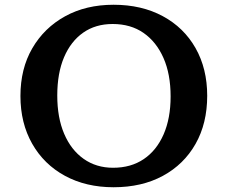

<svg xmlns="http://www.w3.org/2000/svg" viewBox="-20 -777 959 808"><path d="M458 11Q342 11 253.5 -37Q165 -85 115.5 -172Q66 -259 66 -373Q66 -488 116 -574Q166 -660 254 -708.5Q342 -757 458 -757Q576 -757 665 -709Q754 -661 803 -574.5Q852 -488 852 -374Q852 -258 803 -171.5Q754 -85 665.5 -37Q577 11 458 11ZM456 -71Q531 -71 585 -107.5Q639 -144 668.5 -211.5Q698 -279 698 -371Q698 -465 668 -533Q638 -601 584 -638.5Q530 -676 454 -676Q382 -676 330 -639.5Q278 -603 249.5 -536Q221 -469 221 -375Q221 -282 250 -214Q279 -146 332 -108.5Q385 -71 456 -71Z"/></svg>

Font: Hahmlet SemiBold
Style: Regular
Weight: 600
Version: Version 1.002